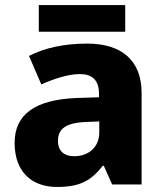

<svg xmlns="http://www.w3.org/2000/svg" viewBox="-20 -732 650 762"><path d="M477 -712H134V-606H477ZM326 -559C232 -559 155 -541 95 -510L144 -397C196 -420 251 -438 297 -438C344 -438 373 -416 373 -359V-346L282 -343C122 -336 38 -280 38 -165C38 -46 110 10 206 10C298 10 341 -15 388 -74H392L425 0H542V-363C542 -491 464 -559 326 -559ZM323 -248 374 -250V-206C374 -147 330 -112 275 -112C236 -112 210 -131 210 -173C210 -219 239 -245 323 -248Z"/></svg>

Font: Noto Sans Myanmar UI ExtraBold
Style: Regular
Weight: 800
Designer: Monotype Design Team
Foundry: Monotype Imaging Inc.
Version: Version 2.103